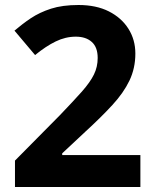

<svg xmlns="http://www.w3.org/2000/svg" viewBox="-20 -744 612 764"><path d="M227.5 -127H538.6V0H39.6V-105L218.8 -286.1Q245.6 -314 267.3 -337.4Q289.1 -360.8 305.7 -379.4Q338.9 -417 353.8 -447.5Q368.7 -478 368.7 -513.2Q368.7 -556.2 345.2 -577.1Q321.8 -598.1 281.7 -598.1Q240.7 -598.1 201.7 -579.1Q162.6 -560.1 119.6 -524.9L37.6 -622.1Q52.7 -634.8 68.8 -647.2Q85 -659.7 102.5 -671.4Q137.7 -694.8 183.1 -709.5Q228.5 -724.1 292.5 -724.1Q362.8 -724.1 413.1 -698.7Q463.4 -673.3 491 -629.6Q518.6 -585.9 518.6 -530.8Q518.6 -472.7 495.1 -423.3Q471.7 -374.5 427.2 -326.2Q382.8 -277.8 319.8 -220.2L227.5 -133.8Z"/></svg>

Font: Nokora
Style: Bold
Weight: 700
Designer: Danh Hong
Version: Version 8.000; ttfautohint (v1.8.3)